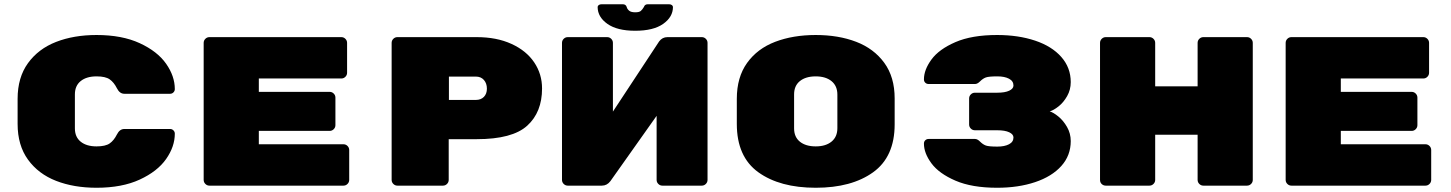

<svg xmlns="http://www.w3.org/2000/svg" viewBox="-20 -875 6840 905"><path d="M435 -185Q477 -185 497 -199Q517 -213 531 -241Q544 -267 566 -267H782Q791 -267 797.5 -260.5Q804 -254 804 -245Q804 -184 763 -125.5Q722 -67 638.5 -28.5Q555 10 435 10Q328 10 244.5 -22.5Q161 -55 112 -122.5Q63 -190 63 -291V-409Q63 -510 112 -577.5Q161 -645 244.5 -677.5Q328 -710 435 -710Q555 -710 638.5 -671.5Q722 -633 763 -574.5Q804 -516 804 -455Q804 -446 797.5 -439.5Q791 -433 782 -433H566Q544 -433 531 -459Q517 -487 497 -501Q477 -515 435 -515Q388 -515 360.5 -493Q333 -471 333 -430V-270Q333 -229 360.5 -207Q388 -185 435 -185Z M1626 -168V-27Q1626 -16 1618 -8Q1610 0 1599 0H967Q956 0 948 -8Q940 -16 940 -27V-673Q940 -684 948 -692Q956 -700 967 -700H1589Q1600 -700 1608 -692Q1616 -684 1616 -673V-532Q1616 -521 1608 -513Q1600 -505 1589 -505H1200V-442H1534Q1545 -442 1553 -434Q1561 -426 1561 -415V-285Q1561 -274 1553 -266Q1545 -258 1534 -258H1200V-195H1599Q1610 -195 1618 -187Q1626 -179 1626 -168Z M2535 -458Q2535 -346 2465 -282.5Q2395 -219 2227 -219H2095V-27Q2095 -16 2087 -8Q2079 0 2068 0H1853Q1842 0 1834 -8Q1826 -16 1826 -27V-673Q1826 -684 1834 -692Q1842 -700 1853 -700H2227Q2321 -700 2391 -668Q2461 -636 2498 -581Q2535 -526 2535 -458ZM2223 -404Q2247 -404 2261 -418.5Q2275 -433 2275 -457Q2275 -482 2261 -498Q2247 -514 2223 -514H2096V-404Z M2869 -673V-349L3087 -680Q3102 -700 3126 -700H3288Q3299 -700 3307 -692Q3315 -684 3315 -673V-27Q3315 -16 3307 -8Q3299 0 3288 0H3102Q3091 0 3083 -8Q3075 -16 3075 -27V-329L2857 -21Q2841 0 2817 0H2656Q2645 0 2637 -8Q2629 -16 2629 -27V-673Q2629 -684 2637 -692Q2645 -700 2656 -700H2842Q2853 -700 2861 -692Q2869 -684 2869 -673ZM3034 -855H3133Q3142 -855 3147 -851Q3152 -847 3152 -842Q3152 -795 3106 -762.5Q3060 -730 2974 -730Q2889 -730 2843 -762.5Q2797 -795 2797 -842Q2797 -847 2802 -851Q2807 -855 2816 -855H2915Q2930 -855 2934 -842Q2936 -833 2945 -825Q2954 -817 2974 -817Q2993 -817 3000.5 -823.5Q3008 -830 3015 -842Q3019 -855 3034 -855Z M3825 10Q3656 10 3554.5 -63Q3453 -136 3453 -291V-409Q3453 -511 3501.5 -578.5Q3550 -646 3634 -678Q3718 -710 3825 -710Q3932 -710 4015.5 -678Q4099 -646 4148 -579Q4197 -512 4197 -411V-289Q4197 -136 4095.5 -63Q3994 10 3825 10ZM3825 -185Q3872 -185 3899.5 -207.5Q3927 -230 3927 -271V-429Q3927 -470 3899.5 -492.5Q3872 -515 3825 -515Q3778 -515 3750.5 -493Q3723 -471 3723 -430V-270Q3723 -229 3750.5 -207Q3778 -185 3825 -185Z M5027 -210Q5027 -142 4982.5 -92.5Q4938 -43 4859 -16.5Q4780 10 4680 10Q4561 10 4483.5 -23.5Q4406 -57 4370.5 -105Q4335 -153 4335 -198Q4335 -208 4341.5 -214Q4348 -220 4357 -220H4576Q4587 -220 4599 -208Q4613 -194 4627 -189Q4641 -184 4681 -184Q4715 -184 4736 -195Q4757 -206 4757 -227Q4757 -242 4737 -251.5Q4717 -261 4680 -261H4575Q4564 -261 4556 -269Q4548 -277 4548 -288V-411Q4548 -422 4556 -430Q4564 -438 4575 -438H4680Q4717 -438 4737 -447.5Q4757 -457 4757 -472Q4757 -493 4736 -504Q4715 -515 4681 -515Q4641 -515 4627 -510Q4613 -505 4599 -491Q4587 -479 4576 -479H4357Q4348 -479 4341.5 -485Q4335 -491 4335 -501Q4335 -546 4370.5 -594.5Q4406 -643 4483.5 -676.5Q4561 -710 4680 -710Q4780 -710 4859 -683.5Q4938 -657 4982.5 -606.5Q5027 -556 5027 -488Q5027 -452 5010 -422Q4993 -392 4969.5 -373.5Q4946 -355 4928 -350Q4945 -345 4968.5 -326Q4992 -307 5009.5 -276.5Q5027 -246 5027 -210Z M5885 -673V-27Q5885 -16 5877 -8Q5869 0 5858 0H5652Q5641 0 5633 -8Q5625 -16 5625 -27V-240H5425V-27Q5425 -16 5417 -8Q5409 0 5398 0H5192Q5181 0 5173 -7.5Q5165 -15 5165 -27V-673Q5165 -684 5173 -692Q5181 -700 5192 -700H5398Q5409 -700 5417 -692Q5425 -684 5425 -673V-468H5625V-673Q5625 -684 5633 -692Q5641 -700 5652 -700H5858Q5869 -700 5877 -692Q5885 -684 5885 -673Z M6726 -168V-27Q6726 -16 6718 -8Q6710 0 6699 0H6067Q6056 0 6048 -8Q6040 -16 6040 -27V-673Q6040 -684 6048 -692Q6056 -700 6067 -700H6689Q6700 -700 6708 -692Q6716 -684 6716 -673V-532Q6716 -521 6708 -513Q6700 -505 6689 -505H6300V-442H6634Q6645 -442 6653 -434Q6661 -426 6661 -415V-285Q6661 -274 6653 -266Q6645 -258 6634 -258H6300V-195H6699Q6710 -195 6718 -187Q6726 -179 6726 -168Z"/></svg>

Font: Rubik Mono One
Style: Regular
Weight: 400
Designer: Hubert and Fischer with Elvire Volk Leonovitch (Cyrillic Expansion: Cyreal)
Foundry: Hubert and Fischer with Elvire Volk Leonovitch
Version: Version 2.000